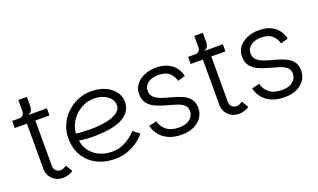

<svg xmlns="http://www.w3.org/2000/svg" viewBox="-73 -1086 2474 1496"><g transform="rotate(-20 1163.5 -338.0)"><path d="M246 7Q195 7 160 -27Q125 -61 125 -112V-487H24V-546H312V-487H195V-112Q195 -88 209.5 -72Q224 -56 248 -56Q262 -56 275 -62Q288 -68 299 -75L331 -20Q316 -8 293 -0.5Q270 7 246 7ZM80 -509V-546Q102 -546 113.5 -557.5Q125 -569 125 -591V-683H196V-604Q196 -590 191.5 -578Q187 -566 178 -557.5Q169 -549 154 -546Z M678 7Q617 7 564.5 -11.5Q512 -30 472.5 -65.5Q433 -101 411 -152Q389 -203 389 -269Q389 -329 412.5 -380.5Q436 -432 477 -471Q518 -510 570 -531.5Q622 -553 678 -553Q727 -553 768 -540.5Q809 -528 838.5 -505Q868 -482 884.5 -452.5Q901 -423 901 -388Q901 -336 873.5 -302Q846 -268 800 -249Q754 -230 699 -222.5Q644 -215 588 -215Q565 -215 542.5 -216Q520 -217 499.5 -219.5Q479 -222 461 -224Q466 -179 493.5 -140Q521 -101 568.5 -77.5Q616 -54 678 -54Q724 -54 763 -70.5Q802 -87 831.5 -110Q861 -133 878 -152L929 -112Q909 -85 872.5 -57.5Q836 -30 787 -11.5Q738 7 678 7ZM581 -276Q624 -276 668.5 -281.5Q713 -287 750 -299Q787 -311 810 -331.5Q833 -352 833 -382Q833 -414 812.5 -439Q792 -464 757.5 -478Q723 -492 682 -492Q620 -492 570 -461.5Q520 -431 490 -383.5Q460 -336 457 -284Q478 -280 510.5 -278Q543 -276 581 -276Z M1232 7Q1170 7 1124.5 -13Q1079 -33 1051.5 -67.5Q1024 -102 1015 -145L1079 -159Q1089 -114 1126.5 -83.5Q1164 -53 1231 -53Q1290 -53 1321.5 -79.5Q1353 -106 1353 -145Q1353 -179 1329.5 -198Q1306 -217 1268.5 -228.5Q1231 -240 1189 -251Q1147 -262 1109.5 -279Q1072 -296 1048.5 -326Q1025 -356 1025 -406Q1025 -447 1049 -480Q1073 -513 1116.5 -533Q1160 -553 1217 -553Q1276 -553 1315 -534Q1354 -515 1377 -484Q1400 -453 1408 -415L1347 -397Q1338 -434 1307.5 -463.5Q1277 -493 1215 -493Q1160 -493 1128 -468Q1096 -443 1096 -407Q1096 -370 1119.5 -349Q1143 -328 1180 -316Q1217 -304 1259 -293Q1301 -282 1338 -266Q1375 -250 1398.5 -221.5Q1422 -193 1422 -145Q1422 -101 1398 -66.5Q1374 -32 1331.5 -12.5Q1289 7 1232 7Z M1705 7Q1654 7 1619 -27Q1584 -61 1584 -112V-487H1483V-546H1771V-487H1654V-112Q1654 -88 1668.5 -72Q1683 -56 1707 -56Q1721 -56 1734 -62Q1747 -68 1758 -75L1790 -20Q1775 -8 1752 -0.5Q1729 7 1705 7ZM1539 -509V-546Q1561 -546 1572.5 -557.5Q1584 -569 1584 -591V-683H1655V-604Q1655 -590 1650.5 -578Q1646 -566 1637 -557.5Q1628 -549 1613 -546Z M2085 7Q2023 7 1977.5 -13Q1932 -33 1904.5 -67.5Q1877 -102 1868 -145L1932 -159Q1942 -114 1979.5 -83.5Q2017 -53 2084 -53Q2143 -53 2174.5 -79.5Q2206 -106 2206 -145Q2206 -179 2182.5 -198Q2159 -217 2121.5 -228.5Q2084 -240 2042 -251Q2000 -262 1962.5 -279Q1925 -296 1901.5 -326Q1878 -356 1878 -406Q1878 -447 1902 -480Q1926 -513 1969.5 -533Q2013 -553 2070 -553Q2129 -553 2168 -534Q2207 -515 2230 -484Q2253 -453 2261 -415L2200 -397Q2191 -434 2160.5 -463.5Q2130 -493 2068 -493Q2013 -493 1981 -468Q1949 -443 1949 -407Q1949 -370 1972.5 -349Q1996 -328 2033 -316Q2070 -304 2112 -293Q2154 -282 2191 -266Q2228 -250 2251.5 -221.5Q2275 -193 2275 -145Q2275 -101 2251 -66.5Q2227 -32 2184.5 -12.5Q2142 7 2085 7Z"/></g></svg>

Font: Parkinsans Light
Style: Regular
Weight: 300
Designer: Red Stone, Indian Type Foundry
Foundry: Indian Type Foundry
Version: Version 1.000